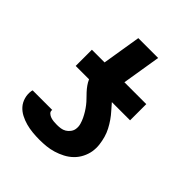

<svg xmlns="http://www.w3.org/2000/svg" viewBox="-203 -867 1006 1006"><g transform="rotate(45 300.0 -363.5)"><path d="M252 8Q226 8 200.5 5.5Q175 3 151 -3.5Q127 -10 105 -21.5Q83 -33 67.5 -50.5Q52 -68 45 -92.5Q38 -117 42 -143L44 -150H190L189 -149Q187 -137 196 -129Q205 -121 216 -117.5Q227 -114 238.5 -113Q250 -112 262 -112Q276 -112 289.5 -114Q303 -116 315 -123Q327 -130 336 -142Q345 -154 347 -167Q350 -185 345 -202.5Q340 -220 332.5 -235.5Q325 -251 316 -265.5Q307 -280 296.5 -293.5Q286 -307 274 -319Q262 -331 250.5 -343.5Q239 -356 229 -370Q219 -384 212 -400H113V-520H207L242 -735H389L354 -520H516V-400H381Q396 -382 411.5 -365Q427 -348 440.5 -328.5Q454 -309 465 -288Q476 -267 482.5 -244Q489 -221 492 -196.5Q495 -172 491 -146Q487 -122 475 -98Q463 -74 444 -55.5Q425 -37 401 -24.5Q377 -12 352 -4.5Q327 3 302 5.5Q277 8 252 8Z"/></g></svg>

Font: Iosevka Heavy Extended Oblique
Style: Regular
Weight: 900
Width: 7
Italic angle: -9°
Monospace: yes
Designer: Belleve Invis
Foundry: Belleve Invis
Version: Version 32.5.0; ttfautohint (v1.8.4)